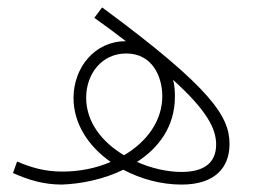

<svg xmlns="http://www.w3.org/2000/svg" viewBox="-20 -489 690 517"><path d="M469 8C559 8 598 -38 598 -101C598 -173 555 -248 255 -469L234 -441C265 -419 293 -398 319 -378H318C235 -378 178 -307 178 -225C178 -156 218 -95 278 -53C239 -36 194 -27 148 -27C100 -27 64 -38 26 -54L15 -23C56 -5 96 8 147 8C199 6 259 -6 312 -32C359 -7 414 8 469 8ZM212 -226C212 -290 254 -345 320 -345C390 -345 417 -283 417 -230C417 -165 377 -108 314 -71C255 -106 212 -160 212 -226ZM451 -229C451 -245 450 -260 446 -274C539 -190 562 -141 562 -100C562 -48 526 -26 469 -26C430 -26 387 -36 349 -53C408 -91 451 -149 451 -229Z"/></svg>

Font: Noto Sans Arabic ExtLt
Style: Regular
Weight: 200
Designer: Monotype Design Team, Nadine Chahine, Nizar Qandah and Khaled Hosny
Foundry: Monotype Imaging Inc.
Version: Version 2.012